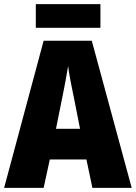

<svg xmlns="http://www.w3.org/2000/svg" viewBox="-20 -913 660 933"><path d="M429 0 400 -138H222L192 0H0L192 -715H426L620 0ZM340 -434Q332 -471 323.5 -515.5Q315 -560 311 -592Q306 -561 298 -517.5Q290 -474 282 -436L252 -287H369ZM468 -893V-778H154V-893Z"/></svg>

Font: Noto Sans Lao Looped Condensed Black
Style: Regular
Weight: 900
Width: 3
Designer: Mark Frömberg, Ben Mitchell
Foundry: The Fontpad Ltd
Version: Version 1.002; ttfautohint (v1.8.4.7-5d5b)